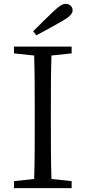

<svg xmlns="http://www.w3.org/2000/svg" viewBox="-20 -969 441 989"><path d="M167 -787C211 -810 257 -836 300 -860C340 -883 354 -899 354 -916C354 -936 338 -949 318 -949C301 -949 285 -938 254 -909C221 -877 186 -844 151 -808ZM349 -729H52V-694L156 -683C159 -587 159 -489 159 -392V-337C159 -239 159 -142 156 -47L52 -36V0H349V-36L245 -47C242 -143 242 -241 242 -337V-392C242 -491 242 -588 245 -683L349 -694Z"/></svg>

Font: Source Han Serif K
Style: Regular
Weight: 400
Designer: Ryoko NISHIZUKA 西塚涼子 (kana & ideographs); Frank Grießhammer (Latin, Greek & Cyrillic); Wenlong ZHANG 张文龙 (bopomofo); San
Foundry: Adobe Systems Incorporated
Version: Version 1.001;PS 1.001;hotconv 16.6.54;makeotf.lib2.5.65590